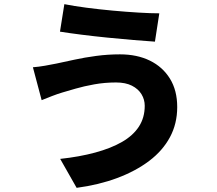

<svg xmlns="http://www.w3.org/2000/svg" viewBox="-20 -834 1040 922"><path d="M675 -326Q675 -356 659.5 -381.5Q644 -407 613.5 -422.5Q583 -438 537 -438Q483 -438 433 -429Q383 -420 343.5 -408.5Q304 -397 280 -390Q259 -384 230.5 -373Q202 -362 180 -353L138 -511Q165 -513 196.5 -518.5Q228 -524 252 -529Q290 -537 338 -547.5Q386 -558 442 -565.5Q498 -573 556 -573Q638 -573 699.5 -543Q761 -513 796 -456.5Q831 -400 831 -320Q831 -240 796 -175Q761 -110 696 -61Q631 -12 542.5 21Q454 54 348 68L269 -71Q362 -81 437.5 -101.5Q513 -122 566 -152.5Q619 -183 647 -226Q675 -269 675 -326ZM289 -814Q334 -805 395 -797Q456 -789 521.5 -783Q587 -777 646 -773.5Q705 -770 745 -770L724 -634Q679 -637 619 -642Q559 -647 494.5 -653.5Q430 -660 371 -667.5Q312 -675 268 -682Z"/></svg>

Font: Noto Sans JP Thin ExtraBold
Style: Regular
Weight: 800
Version: Version 2.004-H2;hotconv 1.0.118;makeotfexe 2.5.65603